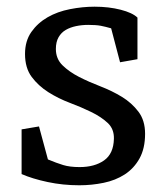

<svg xmlns="http://www.w3.org/2000/svg" viewBox="-20 -547 496 577"><path d="M44.9 -158.2 97.2 -167 124 -67.9Q149.9 -57.1 169.9 -51Q189.9 -44.9 219.2 -44.9Q264.2 -44.9 292.7 -64.9Q321.3 -85 322.3 -129.9Q323.2 -159.2 303.7 -177.5Q284.2 -195.8 254.2 -210.4Q224.1 -225.1 189.7 -238Q155.3 -251 125.2 -270Q95.2 -289.1 75.2 -315.9Q55.2 -342.8 55.2 -384.8Q55.2 -423.8 74.2 -450.9Q93.3 -478 123 -495.1Q152.8 -512.2 190.4 -519.5Q228 -526.9 264.2 -526.9Q307.1 -526.9 342.5 -517.8Q377.9 -508.8 393.1 -494.1V-369.1L340.8 -359.9L314 -461.9Q296.9 -466.8 283 -469.5Q269 -472.2 245.1 -472.2Q226.1 -472.2 208.5 -468.5Q190.9 -464.8 177.5 -457Q164.1 -449.2 156 -435.1Q147.9 -420.9 147.9 -399.9Q147.9 -370.1 168 -350.6Q188 -331.1 217.5 -315.9Q247.1 -300.8 282 -287.4Q316.9 -273.9 346.4 -255.9Q376 -237.8 396 -211.4Q416 -185.1 416 -145Q416 -101.1 399.4 -71Q382.8 -41 355 -22.9Q327.1 -4.9 291.5 2.4Q255.9 9.8 218.3 9.8Q168.9 9.8 123 0Q77.1 -9.8 44.9 -23.9Z"/></svg>

Font: Brawler
Style: Regular
Weight: 400
Version: Version 1.000